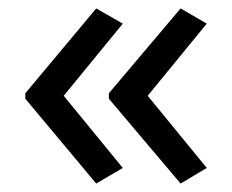

<svg xmlns="http://www.w3.org/2000/svg" viewBox="-20 -491 549 455"><path d="M40 -270 208 -471 271 -435 131 -264 271 -93 208 -56 40 -257ZM238 -270 408 -471 470 -435 330 -264 470 -93 408 -56 238 -257Z"/></svg>

Font: Noto Sans Tifinagh
Style: Regular
Weight: 400
Designer: JamraPatel
Foundry: JamraPatel LLC
Version: Version 2.004; ttfautohint (v1.8.4.7-5d5b)